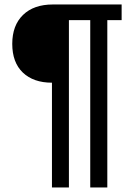

<svg xmlns="http://www.w3.org/2000/svg" viewBox="-20 -708 596 857"><path d="M287.6 -618.2V128.9H211.9V-338.9Q129.4 -338.9 82 -384Q34.7 -429.2 34.7 -512.2Q34.7 -594.7 82.8 -641.4Q130.9 -688 215.8 -688H522.9V-618.2H459V128.9H382.8V-618.2Z"/></svg>

Font: Arimo
Style: Bold
Weight: 700
Designer: Steve Matteson
Foundry: Monotype Imaging Inc.
Version: Version 1.33